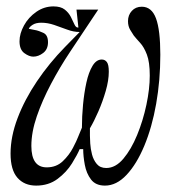

<svg xmlns="http://www.w3.org/2000/svg" viewBox="-20 -570 540 600"><path d="M93 10Q56 10 34.5 -14.5Q13 -39 13 -90Q13 -143 35 -201Q57 -259 95.5 -316Q134 -373 183 -423L229 -470Q210 -470 190 -477.5Q170 -485 149.5 -492Q129 -499 109 -499Q92 -499 82 -492.5Q72 -486 70 -480L95 -475Q100 -474 115 -467.5Q130 -461 130 -438Q130 -416 115 -404.5Q100 -393 84 -393Q71 -393 56 -404Q41 -415 41 -441Q41 -465 55 -490.5Q69 -516 93.5 -533Q118 -550 147 -550Q170 -550 182.5 -540Q195 -530 201.5 -517Q208 -504 212.5 -494Q217 -484 223 -484H225L219 -540H287L199 -408Q167 -360 139.5 -308Q112 -256 95 -206.5Q78 -157 78 -114Q78 -47 126 -47Q156 -47 176 -66Q196 -85 208 -108Q220 -131 224 -142L236 -171Q236 -206 239.5 -243Q243 -280 250 -312Q257 -344 269 -364Q281 -384 298 -384Q308 -384 314 -376Q320 -368 320 -346Q320 -319 310.5 -286Q301 -253 287.5 -222Q274 -191 261 -169V-146Q261 -138 262 -121.5Q263 -105 267.5 -87.5Q272 -70 282.5 -57.5Q293 -45 312 -45Q341 -45 365.5 -74Q390 -103 408.5 -148Q427 -193 437.5 -242.5Q448 -292 448 -334Q448 -376 439 -399.5Q430 -423 418 -436Q406 -449 398 -459Q394 -465 387 -476.5Q380 -488 380 -504Q380 -523 392 -536Q404 -549 423 -549Q454 -549 467.5 -512.5Q481 -476 481 -399Q481 -319 468 -245.5Q455 -172 431 -114.5Q407 -57 375.5 -23.5Q344 10 308 10Q279 10 264.5 -9Q250 -28 245 -55Q240 -82 240 -104H229Q222 -87 205 -59.5Q188 -32 160 -11Q132 10 93 10Z"/></svg>

Font: Xanh Mono
Style: Italic
Weight: 400
Italic angle: -12°
Monospace: yes
Designer: Lam Bao, Duy Dao
Foundry: Yellow Type Foundry
Version: Version 3.101; ttfautohint (v1.8.3)